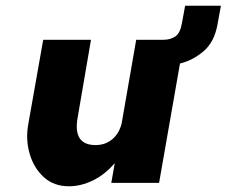

<svg xmlns="http://www.w3.org/2000/svg" viewBox="-20 -639 792 671"><path d="M251 -226Q235 -132 314 -132Q348 -132 372 -152Q396 -172 405 -207L456 -500H552Q575 -500 592.5 -511.5Q610 -523 616 -559L627 -619H752L740 -553Q729 -492 691.5 -460Q654 -428 609 -417L536 0H369L381 -69Q347 -29 305 -8.5Q263 12 221 12Q168 12 133 -20Q98 -52 83.5 -102Q69 -152 79 -206L131 -500H298Z"/></svg>

Font: Overused Grotesk ExtraBold
Style: Italic
Weight: 800
Italic angle: -10°
Version: Version 0.003